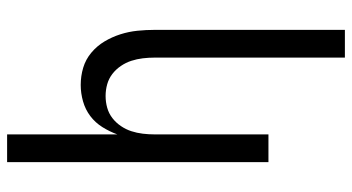

<svg xmlns="http://www.w3.org/2000/svg" viewBox="-245 -530 990 540"><g transform="rotate(90 250.0 -260.0)"><path d="M358 215V-95Q350 -73 337.5 -53Q325 -33 306.5 -19Q288 -5 265 1.5Q242 8 219 8Q194 8 170.5 1Q147 -6 128 -22Q109 -38 96.5 -59Q84 -80 76.5 -103.5Q69 -127 66.5 -151.5Q64 -176 64 -200V-735H142V-200Q142 -183 144 -166.5Q146 -150 151 -134.5Q156 -119 165.5 -105Q175 -91 188 -81Q201 -71 217 -66.5Q233 -62 250 -62Q267 -62 283 -66.5Q299 -71 312 -81Q325 -91 334.5 -105Q344 -119 349 -134.5Q354 -150 356 -166.5Q358 -183 358 -200V-520H436V215Z"/></g></svg>

Font: Moesevka
Style: Regular
Weight: 400
Monospace: yes
Designer: Belleve Invis
Foundry: Belleve Invis
Version: Version 32.5.0; ttfautohint (v1.8.4)